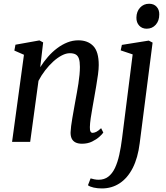

<svg xmlns="http://www.w3.org/2000/svg" viewBox="-20 -776 909 1050"><path d="M200 -408.5Q219 -438.5 242.2 -465.2Q265.5 -492 292.5 -512.2Q319.5 -532.5 348.5 -544Q377.5 -555.5 408.5 -555.5Q460 -555.5 490 -524.5Q520 -493.5 520 -420.5Q520 -399.5 516 -369Q512 -338.5 506.2 -305.5Q500.5 -272.5 495.5 -243.5Q491 -216.5 485.5 -186.8Q480 -157 476 -129.2Q472 -101.5 471.5 -81Q471 -64 475 -56.8Q479 -49.5 486 -49.5Q495.5 -49.5 507 -55.2Q518.5 -61 533 -75L545 -51Q539.5 -42.5 523.5 -28Q507.5 -13.5 483.5 -1.8Q459.5 10 428.5 10Q407 10 392.8 2.8Q378.5 -4.5 372 -18.5Q365.5 -32.5 366 -53Q366.5 -67 369 -86.8Q371.5 -106.5 375.5 -129.8Q379.5 -153 383.8 -177Q388 -201 392 -223Q396 -245 400.5 -269.5Q405 -294 408.8 -319Q412.5 -344 414.8 -367.2Q417 -390.5 417 -410Q417 -439 411.5 -455.2Q406 -471.5 394 -478.2Q382 -485 361.5 -485Q341.5 -485 318.2 -473Q295 -461 271.5 -439.8Q248 -418.5 227 -391.2Q206 -364 190.5 -334L145 0H46L111 -476.5L58.5 -499.5L64.5 -531.5L195.5 -555L216 -544ZM744 7Q734 87.5 705.8 142.8Q677.5 198 634.5 226.2Q591.5 254.5 537 254.5Q513 254.5 492 249.8Q471 245 461 237L475.5 199.5Q482.5 202 495.2 204.5Q508 207 519 207Q550.5 207 572.2 190.2Q594 173.5 608.5 143Q623 112.5 632.2 71Q641.5 29.5 647.5 -19.5L705.5 -478.5L640 -500.5L646.5 -530.5L793.5 -554L814.5 -543ZM782 -619Q757 -619 741.2 -636Q725.5 -653 726 -680Q726.5 -713 746 -734.2Q765.5 -755.5 795.5 -755.5Q821.5 -755.5 836.5 -739Q851.5 -722.5 851 -697Q851 -662.5 831.8 -640.8Q812.5 -619 782 -619Z"/></svg>

Font: Merriweather 48pt
Style: Italic
Weight: 400
Italic angle: -7.8°
Version: Version 2.101